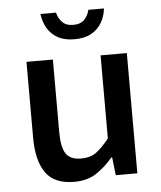

<svg xmlns="http://www.w3.org/2000/svg" viewBox="-51 -722 654 779"><g transform="rotate(-5 276.5 -333.0)"><path d="M220.2 12.2Q139.2 12.2 104.2 -37.8Q69.3 -87.9 69.3 -180.7V-489.7H176.8V-194.8Q176.8 -132.3 194.6 -106Q212.4 -79.6 256.8 -79.6Q293 -79.6 317.1 -96.7Q341.3 -113.8 371.1 -151.4V-489.7H478V0H390.1L381.8 -73.2H378.4Q345.7 -34.7 309.3 -11.2Q272.9 12.2 220.2 12.2ZM272 -564Q230.5 -564 203.1 -579.6Q175.8 -595.2 161.1 -621.1Q146.5 -647 142.6 -678.2H206.1Q210.9 -656.2 226.6 -639.4Q242.2 -622.6 272 -622.6Q302.2 -622.6 317.6 -639.4Q333 -656.2 337.9 -678.2H401.4Q397.9 -647 383.1 -621.1Q368.2 -595.2 340.8 -579.6Q313.5 -564 272 -564Z"/></g></svg>

Font: Varta Light
Style: Bold
Weight: 700
Version: Version 1.004